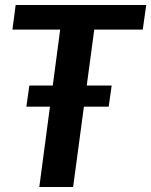

<svg xmlns="http://www.w3.org/2000/svg" viewBox="-20 -752 608 772"><path d="M43 -732H568L554 -633H359L274 0H138L222 -633H30ZM98 -408H429L417 -323H86Z"/></svg>

Font: Rosario
Style: Bold Italic
Weight: 700
Italic angle: -8.05°
Designer: Hector Gatti
Foundry: Omnibus Type
Version: Version 1.101; ttfautohint (v1.8.1.43-b0c9)